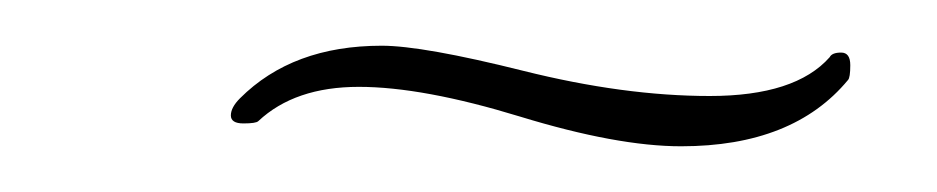

<svg xmlns="http://www.w3.org/2000/svg" viewBox="-20 -173 410 84"><path d="M93 -120Q92 -119 86.5 -119Q81 -119 81 -122.5Q81 -126 85 -130Q108 -153 147 -153Q165 -153 209 -142Q253 -131 290.5 -131Q328 -131 343 -148Q344 -150 348 -150Q352 -150 352 -144.5Q352 -139 351 -138Q327 -109 278 -109Q250 -109 207.5 -122Q165 -135 137 -135Q109 -135 93 -120Z"/></svg>

Font: Herr Von Muellerhoff
Style: Regular
Weight: 400
Version: Version 1.000